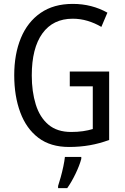

<svg xmlns="http://www.w3.org/2000/svg" viewBox="-20 -744 640 985"><path d="M338 -377H540V-26Q492 -8 441 1Q390 10 334 10Q239 10 177 -37Q115 -84 84 -167.5Q53 -251 53 -358Q53 -466 87 -548.5Q121 -631 188 -677.5Q255 -724 353 -724Q403 -724 447.5 -712.5Q492 -701 531 -679L500 -606Q466 -626 429 -637Q392 -648 353 -648Q252 -648 197.5 -572.5Q143 -497 143 -357Q143 -274 163.5 -208Q184 -142 228.5 -104.5Q273 -67 345 -67Q378 -67 405.5 -71Q433 -75 456 -82V-301H338ZM397 71Q388 105 367.5 147.5Q347 190 325 221H278V210Q284 192 291.5 165Q299 138 305 109.5Q311 81 313 61H397Z"/></svg>

Font: Noto Sans Gurmukhi Condensed
Style: Regular
Weight: 400
Width: 3
Designer: Jelle Bosma - Monotype Design Team
Foundry: Monotype Imaging Inc.
Version: Version 2.004; ttfautohint (v1.8.4.7-5d5b)